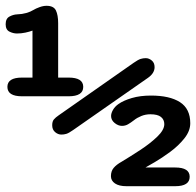

<svg xmlns="http://www.w3.org/2000/svg" viewBox="-28 -642 676 662"><path d="M48 -310Q-2.5 -310 -2.5 -342.5Q-2.5 -374.5 48 -374.5H84V-536.5Q73.5 -532.5 59.2 -529.5Q45 -526.5 30.5 -526.5Q17.5 -526.5 4.5 -533Q-8.5 -539.5 -8.5 -558.5Q-8.5 -578 4.8 -585Q18 -592 31 -592.5Q48 -593 62.8 -597.2Q77.5 -601.5 87 -607.5Q95 -612.5 108 -617.2Q121 -622 132.5 -622Q157 -622 164.8 -606Q172.5 -590 172.5 -562V-374.5H208.5Q259 -374.5 259 -342.5Q259 -310 208.5 -310ZM183.5 -178Q172 -178 162 -186.5Q152 -195 152 -210Q152 -223.5 157.8 -230.2Q163.5 -237 174.5 -244.5L433 -425.5Q448 -436 456.8 -438.8Q465.5 -441.5 474.5 -441.5Q485.5 -441.5 495.2 -433.5Q505 -425.5 505 -410.5Q505 -389.5 482 -373.5L224 -193.5Q209 -183 200.8 -180.5Q192.5 -178 183.5 -178ZM628 -217Q628 -190.5 607.8 -165Q587.5 -139.5 559 -118.5Q530.5 -97.5 506 -83.2Q481.5 -69 473.5 -64.5H576Q626 -64.5 626 -32.5Q626 0 576 0H408Q382.5 0 368.5 -9.5Q354.5 -19 354.5 -34.5Q354.5 -52 364 -63.2Q373.5 -74.5 391.5 -84.5Q421.5 -102.5 455.5 -124.8Q489.5 -147 514 -170.5Q538.5 -194 538.5 -214Q538.5 -229.5 527 -238.8Q515.5 -248 490.5 -248Q474 -248 459.2 -242Q444.5 -236 434 -227.5Q423 -219 413.5 -213.5Q404 -208 392.5 -208Q379.5 -208 367.2 -218Q355 -228 355 -242Q355 -251.5 361.5 -263Q368 -274.5 380 -283Q397.5 -295.5 426.5 -304Q455.5 -312.5 492.5 -312.5Q557 -312.5 592.5 -289.8Q628 -267 628 -217Z"/></svg>

Font: Sono ExtraLight Monospace
Style: Bold
Weight: 700
Version: Version 2.112